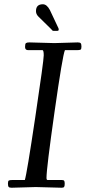

<svg xmlns="http://www.w3.org/2000/svg" viewBox="-20 -870 417 896"><path d="M147.9 -818.1Q147.9 -850.1 179.9 -850.1Q198.7 -850.1 212.9 -823L252.9 -738Q253.9 -736.1 253.9 -731.1Q253.9 -726.1 247.1 -726.1H229Q225.3 -726.1 222.8 -729.4Q220.2 -732.7 220 -732.9L158.9 -793Q147.9 -804 147.9 -818.1ZM147 2.9 33.9 6.1Q23.4 6.1 20.3 2.1Q17.1 -2 17.1 -13.4Q17.1 -24.9 21.1 -27.5Q25.1 -30 38.1 -30H95.9Q105 -57.4 144.5 -322.4Q184.1 -587.4 184.1 -611.7Q184.1 -636 178 -636H111.1Q96.9 -636 96.9 -650.9Q96.9 -665.8 101.3 -668.9Q105.7 -672.1 116.9 -672.1Q116.9 -672.1 233.9 -668.9L343 -672.1Q353.5 -672.1 356.8 -668Q360.1 -663.8 360.1 -652.3Q360.1 -640.9 356.1 -638.4Q352.1 -636 339.1 -636H283Q272.2 -612.8 234.6 -348.8Q197 -84.7 197 -40Q197 -30 201.9 -30H268.1Q276.6 -30 279.3 -26.6Q282 -23.2 282 -12.7Q282 -2.2 279.3 2Q276.6 6.1 268.1 6.1Z"/></svg>

Font: Fanwood Text
Style: Italic
Weight: 400
Italic angle: -9°
Version: Version 1.101